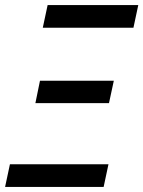

<svg xmlns="http://www.w3.org/2000/svg" viewBox="-24 -734 563 754"><path d="M144 -625 163 -714H519L500 -625ZM115 -329 133 -417H423L404 -329ZM-4 0 15 -89H402L383 0Z"/></svg>

Font: Noto Sans SemiCondensed Medium
Style: Italic
Weight: 500
Width: 4
Italic angle: -12°
Designer: Monotype Design Team
Foundry: Monotype Imaging Inc.
Version: Version 2.013; ttfautohint (v1.8.4.7-5d5b)